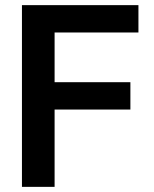

<svg xmlns="http://www.w3.org/2000/svg" viewBox="-20 -727 601 747"><path d="M65.4 -707H518.6V-600.6H192.4V-407.2H487.3V-300.8H192.4V0H65.4Z"/></svg>

Font: Pretendard SemiBold
Style: Regular
Weight: 600
Designer: Base glyphs from Inter by Rasmus Andersson; Hangeul glyphs from Noto Sans CJK(Source Han Sans) by Jang Soo-young and Kan
Foundry: Kil Hyung-jin
Version: Version 1.309